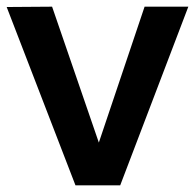

<svg xmlns="http://www.w3.org/2000/svg" viewBox="-21 -555 584 575"><path d="M-1 -534 135 -535 275 -128 412 -535H543L339 0H205Z"/></svg>

Font: TypoPRO Montserrat Alternates
Style: Regular
Weight: 500
Designer: Julieta Ulanovsky
Foundry: Julieta Ulanovsky
Version: Version 6.001